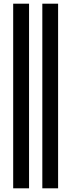

<svg xmlns="http://www.w3.org/2000/svg" viewBox="-20 -821 386 1041"><path d="M209.5 -801H295V200H209.5ZM51.5 -801H137.5V200H51.5Z"/></svg>

Font: Overused Grotesk
Style: Regular
Weight: 450
Version: Version 0.004